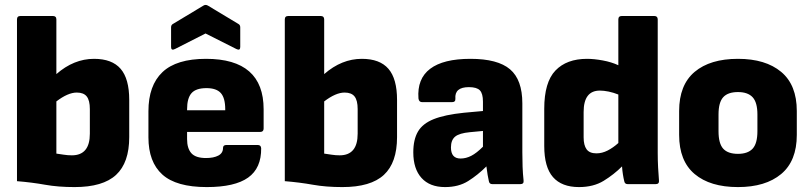

<svg xmlns="http://www.w3.org/2000/svg" viewBox="-20 -748 3294 780"><path d="M283 12Q216 12 163 2.5Q110 -7 49 -12V-669Q49 -683 63 -683H195Q209 -683 209 -669V-447Q280 -509 362 -509Q435 -509 470 -468.5Q505 -428 505 -342V-191Q505 -87 451.5 -37.5Q398 12 283 12ZM209 -124Q224 -122 239.5 -119.5Q255 -117 272 -117Q345 -117 345 -205V-305Q345 -340 332.5 -356Q320 -372 292 -372Q256 -372 209 -336Z M820 12Q696 12 639.5 -39Q583 -90 583 -190V-296Q583 -401 640 -455Q697 -509 817 -509Q1051 -509 1051 -304V-226Q1051 -212 1037 -212H740V-183Q740 -145 757.5 -125.5Q775 -106 817 -106Q848 -106 867 -116Q886 -126 886 -147Q886 -159 900 -159H1027Q1040 -159 1041 -146Q1042 -65 988 -26.5Q934 12 820 12ZM740 -300H895V-304Q895 -350 877 -370Q859 -390 819 -390Q776 -390 758 -369.5Q740 -349 740 -304ZM691 -549Q675 -541 675 -557V-637Q675 -647 683 -651L806 -725Q815 -731 825 -725L948 -651Q956 -647 956 -637V-557Q956 -541 940 -549L815 -612Z M1371 12Q1304 12 1251 2.5Q1198 -7 1137 -12V-669Q1137 -683 1151 -683H1283Q1297 -683 1297 -669V-447Q1368 -509 1450 -509Q1523 -509 1558 -468.5Q1593 -428 1593 -342V-191Q1593 -87 1539.5 -37.5Q1486 12 1371 12ZM1297 -124Q1312 -122 1327.5 -119.5Q1343 -117 1360 -117Q1433 -117 1433 -205V-305Q1433 -340 1420.5 -356Q1408 -372 1380 -372Q1344 -372 1297 -336Z M1788 12Q1726 12 1692.5 -25Q1659 -62 1659 -129Q1659 -181 1678 -213.5Q1697 -246 1742 -264Q1787 -282 1865 -290L1942 -297V-335Q1942 -368 1929.5 -381Q1917 -394 1885 -394Q1826 -394 1830 -347Q1831 -333 1816 -333H1695Q1682 -333 1680 -348Q1674 -428 1727.5 -468.5Q1781 -509 1891 -509Q2002 -509 2052 -466.5Q2102 -424 2102 -328V-129Q2102 -98 2103 -70.5Q2104 -43 2107 -15Q2109 0 2094 0H1980Q1968 0 1966 -12Q1961 -33 1956 -72Q1921 -37 1882 -12.5Q1843 12 1788 12ZM1812 -149Q1812 -104 1851 -104Q1873 -104 1894.5 -115Q1916 -126 1942 -152V-216L1889 -211Q1846 -207 1829 -193Q1812 -179 1812 -149Z M2332 12Q2262 12 2226.5 -28.5Q2191 -69 2191 -155V-306Q2191 -414 2236.5 -461.5Q2282 -509 2365 -509Q2393 -509 2428.5 -502.5Q2464 -496 2492 -483V-669Q2492 -683 2506 -683H2638Q2652 -683 2652 -669V-127Q2652 -97 2653.5 -68Q2655 -39 2657 -16Q2659 0 2644 0H2530Q2518 0 2516 -12Q2513 -24 2510.5 -40Q2508 -56 2507 -72Q2474 -39 2432.5 -13.5Q2391 12 2332 12ZM2351 -190Q2351 -158 2363 -141.5Q2375 -125 2403 -125Q2426 -125 2448.5 -136.5Q2471 -148 2492 -167V-364Q2472 -372 2452.5 -376Q2433 -380 2417 -380Q2351 -380 2351 -293Z M2978 12Q2865 12 2802 -41Q2739 -94 2739 -200V-297Q2739 -403 2802 -456Q2865 -509 2978 -509Q3090 -509 3153.5 -456Q3217 -403 3217 -297V-200Q3217 -94 3153.5 -41Q3090 12 2978 12ZM2978 -123Q3018 -123 3037.5 -144Q3057 -165 3057 -215V-283Q3057 -332 3037.5 -353Q3018 -374 2978 -374Q2937 -374 2918 -353Q2899 -332 2899 -283V-215Q2899 -165 2918 -144Q2937 -123 2978 -123Z"/></svg>

Font: Sofia Sans Black
Style: Regular
Weight: 900
Designer: Botio Nikoltchev, Ani Petrova
Foundry: lettersoup
Version: Version 4.100; ttfautohint (v1.8.3)